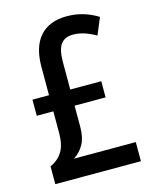

<svg xmlns="http://www.w3.org/2000/svg" viewBox="-110 -798 701 873"><g transform="rotate(-15 240.5 -362.0)"><path d="M288 -724Q330 -724 366 -713Q402 -702 434 -682L401 -603Q373 -619 347 -627.5Q321 -636 294 -636Q255 -636 236.5 -610.5Q218 -585 218 -528V-398H364V-322H218V-222Q218 -172 200.5 -140.5Q183 -109 153 -90H444V0H41V-84Q78 -100 98 -132Q118 -164 118 -221V-322H40V-398H118V-531Q118 -626 162 -675Q206 -724 288 -724Z"/></g></svg>

Font: Noto Sans Hebrew Condensed Medium
Style: Regular
Weight: 500
Width: 3
Designer: Monotype Design Team
Foundry: Monotype Imaging Inc.
Version: Version 2.004; ttfautohint (v1.8.4.7-5d5b)